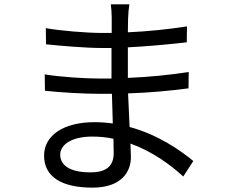

<svg xmlns="http://www.w3.org/2000/svg" viewBox="-20 -814 1040 880"><path d="M500 -178 501 -111C501 -42 452 -24 395 -24C296 -24 256 -59 256 -105C256 -151 308 -188 403 -188C436 -188 469 -185 500 -178ZM185 -473 186 -398C258 -390 368 -384 436 -384H493L497 -248C470 -252 442 -254 413 -254C269 -254 182 -192 182 -101C182 -5 260 46 404 46C534 46 580 -24 580 -94L578 -156C678 -120 761 -59 820 -5L866 -76C809 -123 707 -196 574 -232L567 -386C662 -389 750 -397 844 -409L845 -484C754 -470 663 -461 566 -457V-469V-597C662 -602 757 -611 836 -620L837 -693C747 -679 656 -670 566 -666L567 -727C568 -756 570 -776 573 -794H488C490 -780 492 -751 492 -734V-663H446C379 -663 255 -673 190 -685L191 -611C254 -604 377 -594 447 -594H491V-469V-454H437C371 -454 257 -461 185 -473Z"/></svg>

Font: Noto Sans CJK HK
Style: Regular
Weight: 400
Designer: Ryoko NISHIZUKA 西塚涼子 (kana, bopomofo & ideographs); Paul D. Hunt (Latin, Greek & Cyrillic); Sandoll Communications 산돌커뮤니
Foundry: Adobe
Version: Version 2.004;hotconv 1.0.118;makeotfexe 2.5.65603